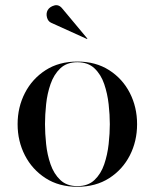

<svg xmlns="http://www.w3.org/2000/svg" viewBox="-20 -706 592 736"><path d="M176.5 -618.5Q164 -624 160 -639.5Q156 -655 163 -667.5Q170.5 -680 188 -685Q205.5 -690 219 -673L315 -558L313.5 -556.5ZM47.5 -230Q47.5 -295 75.5 -349.5Q103.5 -404 154.8 -437Q206 -470 276.5 -470Q347 -470 398.5 -437Q450 -404 477.8 -349.5Q505.5 -295 505.5 -230Q505.5 -165 477.8 -110.5Q450 -56 398.5 -23Q347 10 276.5 10Q206 10 154.8 -23Q103.5 -56 75.5 -110.5Q47.5 -165 47.5 -230ZM152.5 -230Q152.5 -195 156.8 -154Q161 -113 173.8 -76.2Q186.5 -39.5 211.2 -16Q236 7.5 276.5 7.5Q317.5 7.5 342.2 -16Q367 -39.5 379.5 -76.2Q392 -113 396.5 -154Q401 -195 401 -230Q401 -265.5 396.5 -306.2Q392 -347 379.5 -383.8Q367 -420.5 342.2 -444Q317.5 -467.5 276.5 -467.5Q236 -467.5 211.2 -444Q186.5 -420.5 173.8 -383.8Q161 -347 156.8 -306.2Q152.5 -265.5 152.5 -230Z"/></svg>

Font: Bodoni* 72pt
Style: Regular
Weight: 400
Version: Version 2.3